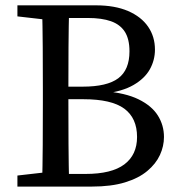

<svg xmlns="http://www.w3.org/2000/svg" viewBox="-20 -689 669 709"><path d="M138.3 -310.2V-359Q138.3 -436.1 137.8 -514.1Q137.3 -592.2 135.3 -669.3H235.5Q233.5 -593.2 233 -515.6Q232.5 -438.1 232.5 -359V-324.6Q232.5 -237 233 -157Q233.5 -77.1 235.5 0H135.3Q137.3 -76 137.8 -153.6Q138.3 -231.2 138.3 -310.2ZM175.2 -613.5 44.3 -628.5V-669.3H185.5V-613.5ZM175.2 -55.8H185.5V0H44.3V-40.8ZM185.5 -322.6V-369H285.1Q375.5 -369 416.8 -400Q458.1 -431 458.1 -499.4Q458.1 -544.9 440.9 -571.8Q423.7 -598.6 389.7 -610.6Q355.8 -622.6 304.5 -622.6H185.5V-669.3H334.3Q404.2 -669.3 452.9 -648.3Q501.5 -627.3 526.9 -590.5Q552.2 -553.6 552.2 -505.8Q552.2 -466.9 533.3 -433Q514.3 -399.1 473.1 -375.2Q431.9 -351.2 364 -343.2V-352.2Q442.6 -346.2 491.5 -322.3Q540.3 -298.4 562.9 -262.4Q585.5 -226.4 585.5 -183.1Q585.5 -149.2 570.6 -116.7Q555.7 -84.2 524 -57.7Q492.4 -31.1 441.8 -15.6Q391.2 0 318.9 0H185.5V-46.7H295.8Q392.2 -46.7 439.2 -82Q486.1 -117.3 486.1 -183.2Q486.1 -253.1 438.8 -287.9Q391.5 -322.6 288.2 -322.6Z"/></svg>

Font: Adobe Variable Font Prototype
Style: Regular
Weight: 389
Designer: Frank Grießhammer
Foundry: Adobe
Version: Version 1.004;hotconv 1.0.113;makeotfexe 2.5.65598